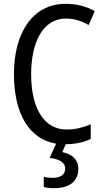

<svg xmlns="http://www.w3.org/2000/svg" viewBox="-20 -745 542 1005"><path d="M390 138C390 91 358 62 306 51L324 10C377 9 418 0 455 -18V-94C416 -78 375 -67 329 -67C211 -67 143 -177 143 -357C143 -519 202 -648 325 -648C370 -648 410 -634 444 -614L476 -687C431 -712 379 -725 324 -725C145 -725 53 -565 53 -358C53 -149 133 -16 274 7L240 81C289 88 321 103 321 138C321 168 299 186 255 186C238 186 221 184 209 180V234C221 238 240 240 263 240C344 240 390 204 390 138Z"/></svg>

Font: Noto Sans Gurmukhi UI Condensed
Style: Regular
Weight: 400
Width: 3
Designer: Jelle Bosma - Monotype Design Team
Foundry: Monotype Imaging Inc.
Version: Version 2.004